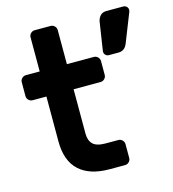

<svg xmlns="http://www.w3.org/2000/svg" viewBox="-106 -798 800 887"><g transform="rotate(-15 293.5 -355.0)"><path d="M21 0ZM322 -120H383Q394 -120 402 -112Q410 -104 410 -93V-27Q410 -16 402 -8Q394 0 383 0H309Q214 0 164 -46.5Q114 -93 114 -185V-400H48Q37 -400 29 -408Q21 -416 21 -427V-493Q21 -504 29 -512Q37 -520 48 -520H114V-683Q114 -694 122 -702Q130 -710 141 -710H217Q228 -710 236 -702Q244 -694 244 -683V-520H373Q384 -520 392 -512Q400 -504 400 -493V-427Q400 -416 392 -408Q384 -400 373 -400H244V-188Q244 -155 261.5 -137.5Q279 -120 322 -120ZM484 -710H565Q574 -710 580.5 -703.5Q587 -697 587 -688Q587 -684 586 -681L531 -542Q519 -510 488 -510H442Q433 -510 426.5 -516.5Q420 -523 420 -532V-534L441 -671Q444 -687 454.5 -698.5Q465 -710 484 -710Z"/></g></svg>

Font: Hezaedrus Medium
Style: Regular
Weight: 500
Designer: Hubert & Fischer
Foundry: Hubert & Fischer
Version: Version 1.10;September 3, 2019;FontCreator 11.5.0.2425 64-bi